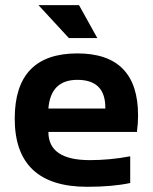

<svg xmlns="http://www.w3.org/2000/svg" viewBox="-20 -718 587 738"><path d="M277.3 -512.7Q510.7 -512.7 510.7 -274.4Q510.7 -242.7 506.3 -210.9H166Q166 -102.5 325.2 -102.5Q402.8 -102.5 480.5 -117.2V-14.6Q412.6 0 315.4 0Q36.6 0 36.6 -262.2Q36.6 -512.7 277.3 -512.7ZM166 -300.8H384.8V-304.7Q384.8 -411.1 277.3 -411.1Q174.8 -411.1 166 -300.8ZM354 -571.8H244.6L127.9 -698.2H283.7Z"/></svg>

Font: SansationBold
Style: Bold
Weight: 700
Designer: Bernd Montag
Version: Version 1.301